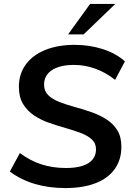

<svg xmlns="http://www.w3.org/2000/svg" viewBox="-20 -948 685 976"><path d="M312 8Q228 8 157 -13Q86 -34 30 -76L81 -170Q135 -130 192 -112Q249 -94 315 -94Q390 -94 429 -118.5Q468 -143 468 -189Q468 -220 446.5 -239.5Q425 -259 390.5 -272Q356 -285 314 -297Q272 -309 230 -323.5Q188 -338 153.5 -361Q119 -384 97.5 -419Q76 -454 76 -507Q76 -572 111 -620Q146 -668 210 -694Q274 -720 360 -720Q436 -720 503.5 -698Q571 -676 615 -636L565 -542Q519 -579 465.5 -598.5Q412 -618 357 -618Q284 -618 244 -591.5Q204 -565 204 -517Q204 -485 225.5 -464Q247 -443 282 -429.5Q317 -416 359 -404.5Q401 -393 443 -378.5Q485 -364 520 -342Q555 -320 576 -286.5Q597 -253 597 -202Q597 -136 563 -88.5Q529 -41 465 -16.5Q401 8 312 8ZM405 -773H326L438 -928H566Z"/></svg>

Font: Muli
Style: Bold Italic
Weight: 700
Italic angle: -4.541°
Designer: Vernon Adams
Foundry: Vernon Adams
Version: Version 2.100; ttfautohint (v1.8.1.43-b0c9)